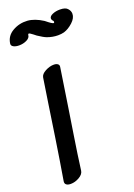

<svg xmlns="http://www.w3.org/2000/svg" viewBox="-174 -979 702 1008"><g transform="rotate(-20 176.5 -475.5)"><path d="M163 -414Q157 -374 140.5 -269.5Q124 -165 113 -80Q110 -61 86.5 -47.5Q63 -34 39 -34Q23 -34 14.5 -40.5Q6 -47 8 -60Q25 -160 44.5 -288.5Q64 -417 72 -472L93 -609Q96 -627 120.5 -640Q145 -653 168 -653Q182 -653 190 -647Q198 -641 196 -630ZM243 -790Q213 -790 183 -801Q167 -807 137 -827Q121 -840 109 -848Q97 -856 96 -845Q95 -829 75.5 -819.5Q56 -810 33 -810Q14 -810 2 -816.5Q-10 -823 -9 -834Q-4 -876 34 -898Q72 -920 117 -917Q157 -914 202 -885Q207 -881 218.5 -872Q230 -863 239 -859L245 -858Q247 -862 247 -864Q247 -870 242 -873Q237 -880 237 -885Q237 -898 255.5 -906Q274 -914 297 -914Q329 -914 340 -900Q352 -887 352 -871Q352 -847 327.5 -824.5Q303 -802 277 -794Q262 -790 243 -790Z"/></g></svg>

Font: Sedgwick Ave
Style: Regular
Weight: 400
Designer: Kevin Burke, Pedro Vergani
Foundry: Google, Inc.
Version: Version 1.000